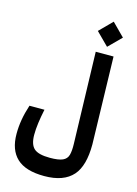

<svg xmlns="http://www.w3.org/2000/svg" viewBox="-156 -996 898 1257"><g transform="rotate(15 293.0 -367.0)"><path d="M273.9 180.2Q147.5 180.2 87.6 124.3Q27.8 68.4 27.8 -40.5Q27.8 -88.4 35.9 -136.2Q43.9 -184.1 62 -239.7H163.6Q152.8 -188.5 147 -145.3Q141.1 -102.1 141.1 -64.5Q141.1 1 170.9 28.1Q200.7 55.2 278.8 55.2Q337.4 55.2 365.2 42.7Q393.1 30.3 400.9 2Q408.7 -26.4 407.2 -73.7L389.6 -693.4H510.3L524.9 -122.1Q525.4 -111.3 525.4 -101.1Q525.4 43.9 467.3 109.9Q405.3 180.2 273.9 180.2ZM452.6 -743.7 367.7 -828.6 452.6 -914.1 537.6 -828.6Z"/></g></svg>

Font: CaskaydiaCove NFP SemiBold
Style: Regular
Weight: 600
Designer: Aaron Bell
Foundry: Saja Typeworks
Version: Version 2111.001; VTT 6.35;Nerd Fonts 3.1.1